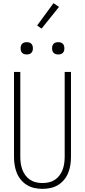

<svg xmlns="http://www.w3.org/2000/svg" viewBox="-20 -1192 540 1220"><path d="M250 8Q224 8 198.5 2.5Q173 -3 151 -16.5Q129 -30 112.5 -50Q96 -70 86.5 -94Q77 -118 73 -143.5Q69 -169 69 -195V-735H109V-195Q109 -174 112 -153.5Q115 -133 122 -114Q129 -95 141.5 -78Q154 -61 171.5 -49.5Q189 -38 209 -33.5Q229 -29 250 -29Q271 -29 291 -33.5Q311 -38 328.5 -49.5Q346 -61 358.5 -78Q371 -95 378 -114Q385 -133 388 -153.5Q391 -174 391 -195V-735H431V-195Q431 -169 427 -143.5Q423 -118 413.5 -94Q404 -70 387.5 -50Q371 -30 349 -16.5Q327 -3 301.5 2.5Q276 8 250 8ZM350 -846Q342 -846 334.5 -848Q327 -850 321 -856Q315 -862 313 -869.5Q311 -877 311 -885Q311 -893 313 -900.5Q315 -908 321 -914Q327 -920 334.5 -922Q342 -924 350 -924Q358 -924 365.5 -922Q373 -920 379 -914Q385 -908 387 -900.5Q389 -893 389 -885Q389 -877 387 -869.5Q385 -862 379 -856Q373 -850 365.5 -848Q358 -846 350 -846ZM150 -846Q142 -846 134.5 -848Q127 -850 121 -856Q115 -862 113 -869.5Q111 -877 111 -885Q111 -893 113 -900.5Q115 -908 121 -914Q127 -920 134.5 -922Q142 -924 150 -924Q158 -924 165.5 -922Q173 -920 179 -914Q185 -908 187 -900.5Q189 -893 189 -885Q189 -877 187 -869.5Q185 -862 179 -856Q173 -850 165.5 -848Q158 -846 150 -846ZM244 -1010 216 -1030 320 -1172 355 -1148Z"/></svg>

Font: Iosevka Curly Extralight
Style: Regular
Weight: 200
Monospace: yes
Designer: Belleve Invis
Foundry: Belleve Invis
Version: Version 22.1.2; ttfautohint (v1.8.4)